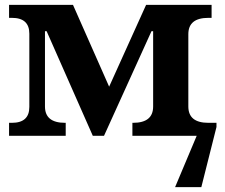

<svg xmlns="http://www.w3.org/2000/svg" viewBox="-20 -556 921 786"><path d="M17.1 0V-53.2H28.8Q100.1 -53.2 100.1 -118.2V-418Q100.1 -482.9 28.8 -482.9H17.1V-536.1H278.8L426.8 -201.2L578.1 -536.1H846.2V-482.9H833Q751 -482.9 751 -416V-120.1Q751 -53.2 833 -53.2H866.2V-36.1L804.2 210H696.8L785.2 0H522V-53.2H524.9Q606.9 -53.2 606.9 -120.1V-428.2H600.1L405.8 0H359.9L170.9 -428.2H164.1V-120.1Q164.1 -53.2 246.1 -53.2H249V0ZM862.8 0Z"/></svg>

Font: Droid Serif
Style: Bold
Weight: 700
Designer: Monotype Design team
Foundry: Monotype Imaging Inc.
Version: Version 1.03